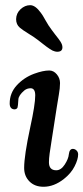

<svg xmlns="http://www.w3.org/2000/svg" viewBox="-20 -712 323 745"><path d="M127.9 -556.2Q114.3 -566.9 90.8 -581.3Q67.4 -595.7 57.1 -604.5Q42.5 -616.7 42.5 -637.7Q43 -660.6 59.8 -676.3Q76.7 -691.9 97.2 -691.9Q117.2 -691.9 138.7 -662.1Q145 -654.3 156.5 -633.3Q168 -612.3 181.2 -595.2Q186.5 -587.9 194.8 -577.1Q203.1 -566.4 207 -561.5Q210.9 -556.6 215.1 -549.8Q219.2 -543 220.7 -538.1Q222.2 -533.2 222.2 -528.3Q222.2 -511.2 202.1 -511.2Q197.3 -511.2 192.4 -512.7Q187.5 -514.2 183.6 -515.9Q179.7 -517.6 172.6 -522.5Q165.5 -527.3 161.1 -530.5Q156.7 -533.7 145.8 -542.2Q134.8 -550.8 127.9 -556.2ZM97.2 -217.3Q116.7 -306.2 116.7 -341.8Q116.7 -368.7 99.6 -369.6Q85 -369.6 74.7 -361.3Q52.2 -342.3 51.3 -326.2Q49.8 -299.3 47.9 -294.4Q44.4 -287.6 35.6 -287.6Q17.6 -289.1 17.6 -310.5Q17.6 -351.1 45.2 -381.1Q72.8 -411.1 112.3 -425.8Q147 -438.5 170.9 -438.5Q188 -438.5 200.4 -423.6Q212.9 -408.7 212.9 -389.6Q212.9 -379.9 211.7 -368.4Q210.4 -356.9 208.3 -344.5Q206.1 -332 200.4 -296.6Q194.8 -261.2 189 -223.1Q187 -209 181.2 -173.1Q175.3 -137.2 172.6 -116.5Q169.9 -95.7 169.9 -82.5Q169.9 -51.3 198.2 -51.3Q216.8 -51.3 231.2 -73.5Q245.6 -95.7 247.1 -113.3Q249.5 -134.3 262.7 -134.3Q270.5 -134.3 276.9 -128.2Q283.2 -122.1 283.2 -112.8Q283.2 -93.8 269.5 -66.7Q255.9 -39.6 228 -17.6Q189.5 12.7 148.9 12.7Q114.7 12.7 94.2 -8.1Q73.7 -28.8 73.7 -60.5Q73.7 -107.9 97.2 -217.3Z"/></svg>

Font: Cooper* Medium
Style: Italic
Weight: 500
Italic angle: -7°
Designer: Owen Earl
Foundry: indestructible type*
Version: Version 0.001